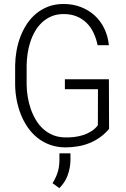

<svg xmlns="http://www.w3.org/2000/svg" viewBox="-20 -741 640 978"><path d="M535.6 -84.5Q514.6 -59.6 489.3 -41.5Q463.9 -23.4 435.3 -12Q406.7 -0.5 375.5 4.6Q344.2 9.8 312 9.8Q269.5 9.3 234.1 -3.7Q198.7 -16.6 170.4 -39.3Q142.1 -62 121.1 -92.5Q100.1 -123 86.2 -158.2Q72.3 -193.4 64.9 -231.7Q57.6 -270 57.1 -308.1V-407.7Q57.6 -444.8 64.2 -482.4Q70.8 -520 84.2 -554.9Q97.7 -589.8 117.7 -619.9Q137.7 -649.9 165 -672.4Q192.4 -694.8 226.8 -707.8Q261.2 -720.7 303.7 -720.7Q351.1 -720.7 391.4 -705.3Q431.6 -689.9 461.9 -662.4Q492.2 -634.8 511 -596.2Q529.8 -557.6 534.7 -510.7H477.1Q470.2 -544.9 456.3 -574.2Q442.4 -603.5 420.9 -624.5Q399.4 -645.5 370.4 -657.5Q341.3 -669.4 304.2 -669.4Q270 -669.4 242.7 -658Q215.3 -646.5 194.6 -627.2Q173.8 -607.9 158.9 -582.3Q144 -556.6 134.5 -527.6Q125 -498.5 120.6 -468Q116.2 -437.5 115.7 -408.7V-308.1Q116.2 -278.3 121.3 -247.1Q126.5 -215.8 136.7 -186.3Q147 -156.7 162.6 -130.4Q178.2 -104 200 -84.2Q221.7 -64.5 249.5 -53Q277.3 -41.5 312.5 -41Q334.5 -40.5 357.9 -43.2Q381.3 -45.9 403.6 -53Q425.8 -60.1 445.1 -72.3Q464.4 -84.5 478.5 -103L479 -286.6H310.5V-337.4H534.7ZM338.9 76.2Q338.4 113.3 325 150.9Q311.5 188.5 282.2 217.3L247.6 191.9Q264.6 165 273.4 137.5Q282.2 109.9 282.7 77.1V40H338.9Z"/></svg>

Font: Roboto Mono Light
Style: Regular
Weight: 300
Designer: Google
Version: Version 2.000985; 2015; ttfautohint (v1.3)